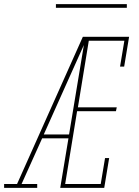

<svg xmlns="http://www.w3.org/2000/svg" viewBox="-54 -914 674 934"><path d="M127 0H-34V-19H29L349 -735H574L550 -590H530L551 -716H378L325 -392H514L510 -373H321L263 -19H436L457 -145H477L453 0H239L279 -241H151L51 -19H127ZM159 -260H282L354 -695Q331 -644 308 -592.5Q285 -541 262 -490ZM563 -876H218V-894H563Z"/></svg>

Font: Iosevka HT Thin Extended
Style: Italic
Weight: 100
Width: 7
Italic angle: -9°
Monospace: yes
Designer: Belleve Invis
Foundry: Belleve Invis
Version: Version 32.3.0; ttfautohint (v1.8.4)